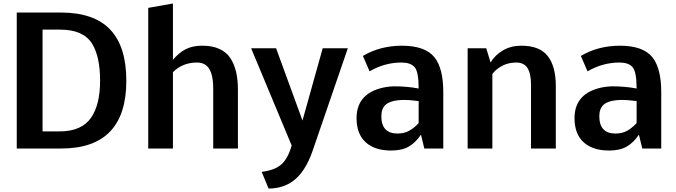

<svg xmlns="http://www.w3.org/2000/svg" viewBox="-20 -857 3901 1108"><path d="M322.8 -98.6Q451.7 -98.6 506.3 -178.7Q557.6 -253.9 557.6 -391.1Q557.6 -532.2 510.7 -606Q460 -686 327.6 -686H225.6V-98.6ZM330.1 -784.7Q522.5 -784.7 615.7 -686.5Q709 -588.4 709 -391.1Q709 0 333.5 0H76.7V-784.7Z M1116.2 -496.1Q1033.7 -496.1 978 -440.4V0H835.4V-811.5L978 -836.9V-512.2Q1012.2 -552.7 1051.5 -573Q1090.8 -593.3 1147.7 -593.3Q1204.6 -593.3 1244.6 -575.2Q1284.7 -557.6 1308.1 -523.4Q1353 -457.5 1353 -339.8V0H1210.4V-347.2Q1210.4 -456.5 1162.6 -484.9Q1143.6 -496.1 1116.2 -496.1Z M1429.2 -578.6H1573.2L1725.6 -161.6L1842.3 -578.6H1987.3L1782.7 17.1Q1740.2 137.7 1669.9 188.5Q1611.3 231 1529.8 231L1490.2 134.8Q1567.9 125 1605.2 90.3Q1642.6 55.7 1663.1 -17.6Z M2396 -346.2Q2396 -443.8 2372.1 -470.2Q2348.6 -496.1 2297.4 -496.1Q2199.7 -496.1 2112.8 -445.3L2074.2 -534.2Q2173.8 -593.3 2300.8 -593.3Q2433.6 -592.8 2487.3 -526.4Q2538.1 -462.9 2538.1 -325.2V0H2428.7L2409.2 -80.1Q2378.9 -34.2 2339.1 -11.2Q2299.3 11.7 2237.3 11.7Q2142.6 11.7 2090.1 -36.1Q2037.6 -84 2037.6 -175.8Q2038.1 -306.6 2168.9 -345.7Q2207 -357.4 2253.9 -358.9Q2330.1 -358.9 2396 -346.2ZM2396 -273.9 2362.3 -277.3 2340.8 -279.3Q2326.2 -280.3 2310.8 -280.3Q2295.4 -280.3 2275.9 -278.3Q2256.3 -276.4 2237.5 -270.3Q2218.8 -264.2 2207 -253.9Q2180.7 -231.4 2180.7 -186.5Q2180.7 -86.4 2273.9 -86.4Q2312.5 -86.4 2341.1 -102.3Q2369.6 -118.2 2396 -146.5Z M2821.3 -430.2V0H2678.7V-578.6H2786.1L2811 -496.6Q2836.9 -539.6 2882.8 -566.4Q2928.7 -593.3 2988.3 -593.3Q3093.8 -593.3 3140.6 -533.9Q3187.5 -474.6 3187.5 -359.9V0H3044.4V-367.2Q3044.4 -431.6 3024.4 -463.9Q3004.4 -496.1 2958.7 -496.1Q2913.1 -496.1 2877 -476.6Q2840.8 -457 2821.3 -430.2Z M3653.8 -346.2Q3653.8 -443.8 3629.9 -470.2Q3606.4 -496.1 3555.2 -496.1Q3457.5 -496.1 3370.6 -445.3L3332 -534.2Q3431.6 -593.3 3558.6 -593.3Q3691.4 -592.8 3745.1 -526.4Q3795.9 -462.9 3795.9 -325.2V0H3686.5L3667 -80.1Q3636.7 -34.2 3596.9 -11.2Q3557.1 11.7 3495.1 11.7Q3400.4 11.7 3347.9 -36.1Q3295.4 -84 3295.4 -175.8Q3295.9 -306.6 3426.8 -345.7Q3464.8 -357.4 3511.7 -358.9Q3587.9 -358.9 3653.8 -346.2ZM3653.8 -273.9 3620.1 -277.3 3598.6 -279.3Q3584 -280.3 3568.6 -280.3Q3553.2 -280.3 3533.7 -278.3Q3514.2 -276.4 3495.4 -270.3Q3476.6 -264.2 3464.8 -253.9Q3438.5 -231.4 3438.5 -186.5Q3438.5 -86.4 3531.7 -86.4Q3570.3 -86.4 3598.9 -102.3Q3627.4 -118.2 3653.8 -146.5Z"/></svg>

Font: Dhyana
Style: Bold
Weight: 700
Foundry: Vernon Adams
Version: Version 1.002; ttfautohint (v0.8.51-6076)